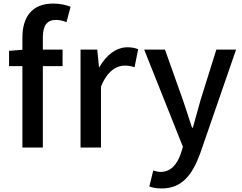

<svg xmlns="http://www.w3.org/2000/svg" viewBox="-20 -830 1361 1080"><path d="M31 -458H106V0H221V-458H332V-551H221V-620C221 -686 245 -718 294 -718C313 -718 335 -714 354 -705L377 -792C352 -802 318 -810 280 -810C158 -810 106 -732 106 -619V-550L31 -544Z M433 0H548V-342C582 -430 636 -461 681 -461C704 -461 717 -458 737 -452L757 -553C740 -560 723 -564 696 -564C636 -564 578 -522 539 -452H537L527 -551H433Z M890 230C1005 230 1063 151 1106 33L1308 -551H1197L1108 -267C1094 -217 1079 -163 1065 -112H1060C1043 -164 1026 -218 1009 -267L908 -551H791L1009 -4L997 34C977 93 942 137 883 137C868 137 852 132 842 129L820 219C839 226 861 230 890 230Z"/></svg>

Font: Noto Sans JP Medium
Style: Regular
Weight: 500
Designer: Ryoko NISHIZUKA 西塚涼子 (kana, bopomofo & ideographs); Paul D. Hunt (Latin, Greek & Cyrillic); Sandoll Communications 산돌커뮤니
Foundry: Adobe
Version: Version 2.004;hotconv 1.0.118;makeotfexe 2.5.65603